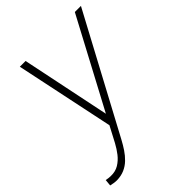

<svg xmlns="http://www.w3.org/2000/svg" viewBox="-254 -636 957 957"><g transform="rotate(-45 224.0 -157.5)"><path d="M192.9 -52.7 445.8 -527.8H488.8L159.7 86.9Q147 110.8 131.8 133.5Q116.7 156.2 97.9 174.3Q79.1 192.4 55.2 202.9Q31.2 213.4 1 213.9Q-9.3 213.9 -19.8 212.2Q-30.3 210.4 -41 208L-37.6 173.3Q-29.8 174.8 -22 176Q-14.2 177.2 -6.3 177.2Q26.4 178.2 50.5 163.6Q74.7 148.9 92.8 125.7Q110.8 102.5 125 76.2ZM99.6 -528.8 199.2 -47.4 203.1 -7.3 172.4 10.7 59.1 -528.8Z"/></g></svg>

Font: Roboto ExtraLight
Style: Italic
Weight: 250
Designer: Christian Robertson
Foundry: Google
Version: Version 3.009; 2024